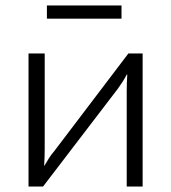

<svg xmlns="http://www.w3.org/2000/svg" viewBox="-20 -680 625 700"><path d="M500 -485V0H442V-348Q442 -363 442.5 -377.5Q443 -392 444 -408H442Q436 -396 427 -382Q418 -368 410 -357L137 0H84V-485H143V-138Q143 -123 142.5 -108Q142 -93 141 -76H142Q150 -90 159 -104Q168 -118 177 -128L448 -485ZM423 -660V-612H151V-660Z"/></svg>

Font: Exo 2 Light
Style: Regular
Weight: 300
Designer: Natanael Gama
Foundry: Natanael Gama
Version: Version 2.010